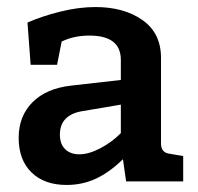

<svg xmlns="http://www.w3.org/2000/svg" viewBox="-20 -515 563 545"><path d="M500 -72V0H338L329 -63Q291 -26 252.5 -8Q214 10 169 10Q106 10 69.5 -25.5Q33 -61 33 -124Q33 -185 72 -224.5Q111 -264 182 -272L323 -288V-345Q323 -414 234 -414Q189 -414 155 -397L142 -331H67L58 -451Q99 -469 151 -482Q203 -495 251 -495Q332 -495 384.5 -458Q437 -421 437 -351V-108Q437 -95 442.5 -88Q448 -81 459 -79ZM323 -137V-218L211 -199Q182 -194 166 -177.5Q150 -161 150 -133Q150 -106 165 -91.5Q180 -77 205 -77Q232 -77 264.5 -94Q297 -111 323 -137Z"/></svg>

Font: Enriqueta SemiBold
Style: Regular
Weight: 600
Designer: Viviana Monsalve, Gustavo Ibarra
Foundry: 72Puntos
Version: Version 2.000